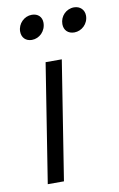

<svg xmlns="http://www.w3.org/2000/svg" viewBox="-82 -759 501 806"><g transform="rotate(-10 168.0 -356.0)"><path d="M95 -608C127 -608 155 -635 155 -671C155 -695 139 -712 112 -712C80 -712 52 -685 52 -651C52 -625 69 -608 95 -608ZM276 -608C307 -608 336 -634 336 -669C336 -694 318 -712 292 -712C259 -712 232 -685 232 -651C232 -625 249 -608 276 -608ZM55 0H124L204 -506H135Z"/></g></svg>

Font: Arthouse Owned
Style: Italic
Weight: 400
Italic angle: -10°
Designer: Jeremy Tribby
Foundry: Tribby Type
Version: Version 1.000;PS 001.000;hotconv 1.0.88;makeotf.lib2.5.64775